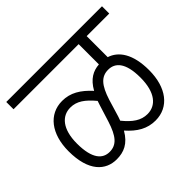

<svg xmlns="http://www.w3.org/2000/svg" viewBox="-130 -790 878 878"><g transform="rotate(-45 309.5 -350.5)"><path d="M0 -575H421V-444C382 -441 348 -424 320 -374C278 -420 237 -445 184 -445C98 -445 42 -373 42 -261C42 -131 101 -79 172 -79C218 -79 257 -95 288 -149C329 -103 370 -79 423 -79C510 -79 565 -151 565 -263C565 -368 526 -422 473 -439V-575H619V-622H0ZM315 -213 340 -296C363 -368 389 -397 434 -397C477 -397 513 -366 513 -267C513 -170 472 -126 418 -126C376 -126 344 -149 308 -193C310 -199 313 -206 315 -213ZM94 -259C94 -353 135 -397 189 -397C231 -397 262 -374 299 -330C297 -324 294 -316 292 -309L267 -229C244 -156 218 -126 173 -126C130 -126 94 -158 94 -259Z"/></g></svg>

Font: Noto Sans Condensed Light
Style: Italic
Weight: 300
Width: 3
Italic angle: -12°
Designer: Monotype Design Team
Foundry: Monotype Imaging Inc.
Version: Version 2.013